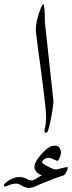

<svg xmlns="http://www.w3.org/2000/svg" viewBox="-126 -657 358 956"><path d="M140.1 -153.3Q140.1 -147.9 138.7 -134.3Q137.2 -120.6 134.3 -103.3Q131.3 -85.9 127.7 -66.9Q124 -47.9 120.4 -32.2Q116.7 -16.6 112.8 -6.3Q108.9 3.9 106 3.9Q95.2 3.9 95.2 -6.3Q95.2 -9.8 99.4 -28.1Q103.5 -46.4 103.5 -75.2Q103.5 -93.3 99.6 -130.1Q95.7 -167 90.1 -212.6Q84.5 -258.3 77.9 -307.4Q71.3 -356.4 65.4 -398.9Q59.6 -441.4 55.9 -472.4Q52.2 -503.4 52.2 -512.2Q52.2 -526.9 56.6 -548.1Q61 -569.3 67.1 -588.6Q73.2 -607.9 79.8 -622.1Q86.4 -636.2 89.8 -637.2Q91.3 -635.3 92.5 -628.9Q93.8 -622.6 94.7 -614.7Q95.7 -606.9 96.4 -598.9Q97.2 -590.8 97.2 -585.9V-549.3ZM211.9 178.2Q211.9 180.2 210.2 185.8Q208.5 191.4 205.3 197.8Q202.1 204.1 198 209.7Q193.8 215.3 188 217.3Q179.2 219.2 155.5 228Q131.8 236.8 106 247.1Q74.2 259.8 54 269.3Q33.7 278.8 17.6 278.8Q6.8 278.8 -1.2 275.4Q-9.3 272 -16.4 267.8Q-23.4 263.7 -30.5 260.5Q-37.6 257.3 -47.4 257.3Q-57.1 257.3 -65.4 259.5Q-73.7 261.7 -80.6 264.4Q-87.4 267.1 -92.3 269.3Q-97.2 271.5 -99.6 271.5Q-105 271.5 -105.7 269.3Q-106.4 267.1 -106.4 263.7Q-106.4 261.7 -100.1 255.4Q-93.8 249 -83.3 242.2Q-72.8 235.4 -59.3 230Q-45.9 224.6 -32.7 224.6Q-18.6 224.6 -9.5 227.1Q-0.5 229.5 5.6 232.9Q11.7 236.3 17.1 238.8Q22.5 241.2 29.3 241.2Q36.6 241.2 43.2 238.3Q49.8 235.4 56.4 231.2Q63 227.1 69.3 222.9Q75.7 218.8 82 216.3Q76.7 214.4 70.3 210.7Q64 207 58.6 201.9Q53.2 196.8 49.3 189.9Q45.4 183.1 45.4 174.3Q45.4 166.5 49.3 156.7Q53.2 147 59.3 137.5Q65.4 127.9 73.2 118.7Q81.1 109.4 88.4 101.6Q100.6 89.4 109.1 82.8Q117.7 76.2 124.5 73Q131.3 69.8 137 69.1Q142.6 68.4 149.9 68.4Q163.6 68.4 170.7 79.8Q177.7 91.3 177.7 104Q177.7 107.9 175.8 114.3Q173.8 120.6 171.1 127.4Q168.5 134.3 165.5 139.2Q162.6 144 161.6 144Q159.2 144 153.8 141.8Q148.4 139.6 141.8 136.7Q135.3 133.8 127.9 131.3Q120.6 128.9 115.2 128.9Q103.5 128.9 93.5 136.7Q83.5 144.5 83.5 151.9Q83.5 153.8 90.8 159.2Q98.1 164.6 108.9 170.4Q119.6 176.3 131.8 181.4Q144 186.5 153.8 187Q161.6 185.1 170.2 183.1Q178.7 181.2 186.5 179.2Q194.3 177.2 200.2 176.3Q206.1 175.3 208 175.3Q211.9 175.8 211.9 178.2Z"/></svg>

Font: Accordance
Style: Regular
Weight: 400
Version: Version 1.1 (build May 11, 2018) Miklal Software Solutions, 